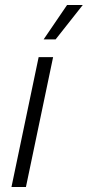

<svg xmlns="http://www.w3.org/2000/svg" viewBox="-20 -750 352 770"><path d="M135 -521H193L84 0H26ZM249 -730H312L203 -592H155Z"/></svg>

Font: Mona Sans Light
Style: Italic
Weight: 300
Italic angle: -11.7°
Designer: Deni Anggara
Foundry: GitHub
Version: Version 2.000